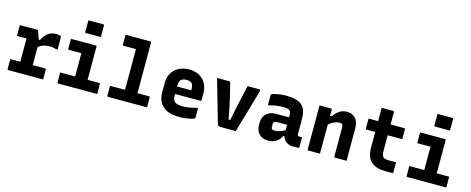

<svg xmlns="http://www.w3.org/2000/svg" viewBox="-38 -1509 5475 2231"><g transform="rotate(15 2700.0 -394.0)"><path d="M60 -130H180V-410H76Q65 -410 65 -421V-540H284Q284 -540 290.5 -522Q297 -504 305.5 -479Q314 -454 320 -434H336Q359 -485 399.5 -517.5Q440 -550 501 -550Q545 -550 559 -536Q562 -533 562 -526V-380H542Q518 -387 499.5 -389.5Q481 -392 458 -392Q423 -392 389 -380.5Q355 -369 330 -347V-130H479Q490 -130 490 -119V0H71Q60 0 60 -11Z M660 -130H840V-410H691Q680 -410 680 -421V-540H979Q990 -540 990 -529V-130H1129Q1140 -130 1140 -119V0H671Q660 0 660 -11ZM820 -800H999Q1010 -800 1010 -789V-650H831Q820 -650 820 -661Z M1260 -130H1440V-620H1291Q1280 -620 1280 -631V-750H1579Q1590 -750 1590 -739V-130H1729Q1740 -130 1740 -119V0H1271Q1260 0 1260 -11Z M2102 -552Q2173 -552 2224 -523Q2275 -494 2302.5 -444Q2330 -394 2330 -330V-244Q2330 -234 2320 -234H2015V-210Q2015 -166 2036 -145Q2051 -130 2075.5 -124Q2100 -118 2132 -118Q2185 -118 2223 -125.5Q2261 -133 2295 -143H2315V-29Q2315 -25 2311 -21Q2304 -14 2276 -6.5Q2248 1 2209 6.5Q2170 12 2131 12Q1996 12 1930.5 -48.5Q1865 -109 1865 -212V-330Q1865 -394 1893.5 -444Q1922 -494 1975 -523Q2028 -552 2102 -552ZM2102 -427Q2057 -427 2036 -406Q2015 -385 2015 -337V-324H2185V-337Q2185 -387 2164 -408Q2145 -427 2102 -427Z M2583 -540Q2595 -540 2600 -523Q2615 -464 2630 -403Q2645 -342 2660.5 -270.5Q2676 -199 2692 -108H2712Q2729 -199 2744.5 -272.5Q2760 -346 2775.5 -411Q2791 -476 2805 -540H2945Q2953 -540 2956.5 -534.5Q2960 -529 2958 -521Q2921 -391 2883 -261Q2845 -131 2807 0H2622Q2605 0 2596.5 -7.5Q2588 -15 2580 -43Q2549 -153 2512 -281Q2475 -409 2437 -540Z M3514 -337V-155Q3514 -142 3520 -136Q3526 -130 3539 -130H3570V-11Q3570 0 3559 0H3492Q3447 0 3414.5 -23.5Q3382 -47 3370 -87H3353Q3334 -41 3292.5 -15.5Q3251 10 3197 10Q3130 10 3090 -30Q3050 -70 3050 -134V-171Q3050 -235 3092.5 -275Q3135 -315 3207 -315H3364V-347Q3364 -385 3342 -399Q3320 -413 3267 -413Q3185 -413 3110 -390H3090V-508Q3090 -515 3093 -518Q3099 -524 3127 -531.5Q3155 -539 3193 -544.5Q3231 -550 3267 -550Q3397 -550 3455.5 -501Q3514 -452 3514 -337ZM3200 -155Q3200 -122 3236 -122Q3302 -122 3364 -160V-225H3236Q3219 -225 3209 -215Q3200 -206 3200 -192Z M3820 0H3681Q3670 0 3670 -11V-540H3809Q3820 -540 3820 -529V-454H3840Q3868 -498 3908.5 -525Q3949 -552 3998 -552Q4063 -552 4101.5 -510Q4140 -468 4140 -394V0H4001Q3990 0 3990 -11V-363Q3990 -386 3980.5 -396.5Q3971 -407 3948 -407Q3920 -407 3884 -392Q3848 -377 3820 -348Z M4700 -132V-11Q4700 0 4689 0H4604Q4495 0 4435 -52Q4375 -104 4375 -220V-410H4271Q4260 -410 4260 -421V-540H4375V-700H4514Q4525 -700 4525 -689V-540H4689Q4700 -540 4700 -529V-410H4525V-221Q4525 -169 4544 -150Q4562 -132 4609 -132Z M4860 -130H5040V-410H4891Q4880 -410 4880 -421V-540H5179Q5190 -540 5190 -529V-130H5329Q5340 -130 5340 -119V0H4871Q4860 0 4860 -11ZM5020 -800H5199Q5210 -800 5210 -789V-650H5031Q5020 -650 5020 -661Z"/></g></svg>

Font: Recursive Mn Lnr St XBd
Style: Regular
Weight: 800
Monospace: yes
Version: Version 1.079;hotconv 1.0.112;makeotfexe 2.5.65598; ttfautoh